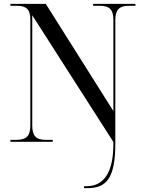

<svg xmlns="http://www.w3.org/2000/svg" viewBox="-20 -734 746 994"><path d="M415 240H434C532 240 577 187 577 9V-630C577 -684 598 -704 647 -704H681V-714H462V-704H498C547 -704 567 -684 567 -631V-159L217 -714H34V-704H67C117 -704 137 -685 137 -633V-84C137 -30 116 -10 66 -10H34V0H253V-10H217C167 -10 147 -30 147 -84V-655L567 1V10C567 156 520 230 427 230H415Z"/></svg>

Font: Noto Serif Display SemiCondensed
Style: Regular
Weight: 400
Width: 4
Designer: Monotype Design Team
Foundry: Monotype Imaging Inc.
Version: Version 2.009